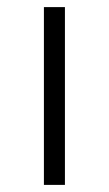

<svg xmlns="http://www.w3.org/2000/svg" viewBox="-20 -520 306 540"><path d="M103.5 0V-500H162.6V0Z"/></svg>

Font: Now Alt Light
Style: Regular
Weight: 300
Designer: Alfredo Marco Pradil
Foundry: Alfredo Marco Pradil
Version: Version 1.002;PS 001.002;hotconv 1.0.88;makeotf.lib2.5.64775